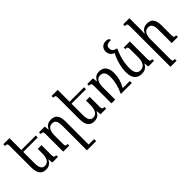

<svg xmlns="http://www.w3.org/2000/svg" viewBox="84 -1793 3070 3070"><g transform="rotate(-45 1619.0 -258.0)"><path d="M447 -319H363V-214C363 -122 332 -44 255 -44C187 -44 164 -99 164 -195V-448H491V-492H164V-760H26V-722C73 -722 79 -716 79 -657V-183C79 -48 130 11 224 11C291 11 330 -16 361 -78H365L373 0H500V-38C456 -38 447 -44 447 -103Z M843 -502C778 -502 738 -479 705 -415H701L694 -492H564V-454C611 -454 619 -447 619 -391V0H757V-35C709 -35 704 -41 704 -99V-278C704 -376 733 -446 812 -446C880 -446 902 -393 902 -304V254H1110V208H987V-315C987 -444 940 -502 843 -502Z M1538 -319H1454V-214C1454 -122 1423 -44 1346 -44C1278 -44 1255 -99 1255 -195V-448H1582V-492H1255V-760H1117V-722C1164 -722 1170 -716 1170 -657V-183C1170 -48 1221 11 1315 11C1382 11 1421 -16 1452 -78H1456L1464 0H1591V-38C1547 -38 1538 -44 1538 -103Z M1930 -502C1868 -502 1829 -476 1796 -415H1792L1785 -492H1655V-454C1702 -454 1710 -447 1710 -391V0H1795V-278C1795 -388 1830 -446 1900 -446C1968 -446 1999 -401 1999 -305C1999 -214 1975 -109 1922 0H2171V-45H2011C2062 -137 2085 -220 2085 -311C2085 -441 2027 -502 1930 -502Z M2387 11C2454 11 2496 -10 2532 -76H2536L2544 0H2672V-38C2626 -38 2618 -44 2618 -103V-492H2481V-457C2527 -457 2534 -451 2534 -389V-214C2534 -124 2502 -44 2412 -44C2342 -44 2311 -100 2311 -198C2311 -309 2339 -430 2393 -544V-559C2330 -572 2306 -597 2306 -645C2306 -696 2326 -723 2422 -723C2420 -752 2398 -770 2351 -770C2276 -770 2230 -720 2230 -653C2230 -591 2263 -551 2316 -533C2256 -418 2225 -294 2225 -186C2225 -50 2290 11 2387 11Z M3212 -38C3165 -38 3159 -44 3159 -104V-315C3159 -443 3112 -502 3015 -502C2950 -502 2910 -479 2877 -414H2872C2874 -440 2876 -466 2876 -492V-760H2736V-722C2783 -722 2791 -715 2791 -659V254H2929V216C2881 216 2876 210 2876 152V-278C2876 -376 2905 -446 2984 -446C3052 -446 3074 -393 3074 -304V0H3212Z"/></g></svg>

Font: Noto Serif Armenian SemiCondensed
Style: Regular
Weight: 400
Width: 4
Designer: Monotype Design Team
Foundry: Monotype Imaging Inc.
Version: Version 2.008